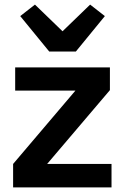

<svg xmlns="http://www.w3.org/2000/svg" viewBox="-20 -815 542 835"><path d="M194 -591 68 -745 132 -795 252 -679 372 -795 436 -745 310 -591ZM37 0V-102L308 -421H46V-522H458V-423L185 -102H465V0Z"/></svg>

Font: Plexus Sans SemiBold
Style: Regular
Weight: 600
Version: Version 2.001;PS 002.001;hotconv 1.0.70;makeotf.lib2.5.58329